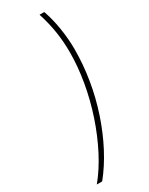

<svg xmlns="http://www.w3.org/2000/svg" viewBox="-240 -785 795 1023"><g transform="rotate(-30 157.5 -274.0)"><path d="M24 194Q75 132 116.5 51.5Q158 -29 188.5 -120Q219 -211 235.5 -305.5Q252 -400 252 -490Q252 -554 242.5 -615Q233 -676 212 -742H241Q261 -685 271.5 -618.5Q282 -552 282 -489Q282 -397 266.5 -302.5Q251 -208 221 -118Q191 -28 149.5 51.5Q108 131 57 194Z"/></g></svg>

Font: Montserrat ExtraLight
Style: Italic
Weight: 200
Italic angle: -11.3°
Designer: Julieta Ulanovsky
Foundry: Julieta Ulanovsky
Version: Version 9.000; ttfautohint (v1.8.4.7-5d5b)